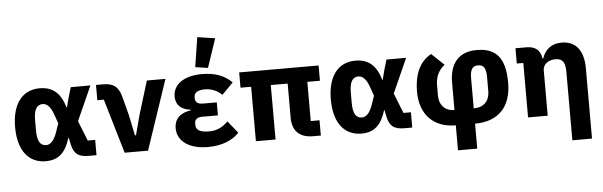

<svg xmlns="http://www.w3.org/2000/svg" viewBox="-58 -1028 4524 1440"><g transform="rotate(-5 2204.5 -308.0)"><path d="M633 -115H577L517 -266L633 -525H485L462 -448L444 -377H440C408 -487 349 -537 251 -537C123 -537 43 -440 43 -262C43 -84 123 12 251 12C349 12 402 -42 434 -148H437L446 -104C462 -26 496 0 574 0H633ZM264 -108C220 -108 197 -143 197 -223V-302C197 -382 220 -417 264 -417C296 -417 324 -390 346 -326L368 -263L346 -199C324 -135 296 -108 264 -108Z M1021 0 1198 -525H1058L981 -274L941 -123H933L902 -274L865 -416C844 -498 805 -525 727 -525H675V-410H724L845 0Z M1596 -796 1463 -816 1428 -593 1523 -579ZM1633 -167C1594 -127 1551 -104 1490 -104C1419 -104 1391 -124 1391 -162V-173C1391 -204 1412 -218 1450 -218H1566V-316H1463C1425 -316 1404 -330 1404 -361V-371C1404 -402 1431 -421 1484 -421C1536 -421 1579 -402 1613 -368L1698 -455C1642 -509 1574 -537 1473 -537C1332 -537 1255 -473 1255 -388C1255 -326 1290 -288 1366 -278V-273C1290 -263 1242 -222 1242 -148C1242 -51 1331 12 1472 12C1577 12 1656 -21 1707 -75Z M2256 -410H2351V-525H1753V-410H1833V0H1981V-410H2108V-153C2108 -53 2162 0 2264 0H2322V-115H2256Z M3010 -115H2954L2894 -266L3010 -525H2862L2839 -448L2821 -377H2817C2785 -487 2726 -537 2628 -537C2500 -537 2420 -440 2420 -262C2420 -84 2500 12 2628 12C2726 12 2779 -42 2811 -148H2814L2823 -104C2839 -26 2873 0 2951 0H3010ZM2641 -108C2597 -108 2574 -143 2574 -223V-302C2574 -382 2597 -417 2641 -417C2673 -417 2701 -390 2723 -326L2745 -263L2723 -199C2701 -135 2673 -108 2641 -108Z M3337 200H3482V12C3656 12 3756 -89 3756 -272C3756 -464 3684 -537 3542 -537C3400 -537 3337 -447 3337 -309V-103C3273 -103 3223 -143 3223 -225V-299C3223 -357 3243 -410 3293 -448L3199 -537C3107 -487 3069 -387 3069 -265C3069 -89 3173 12 3337 12ZM3482 -330C3482 -398 3502 -422 3542 -422C3582 -422 3602 -398 3602 -330V-225C3602 -143 3554 -103 3482 -103Z M4030 0V-340C4030 -392 4077 -417 4125 -417C4179 -417 4198 -384 4198 -317V200H4346V-329C4346 -461 4289 -537 4182 -537C4099 -537 4054 -491 4034 -431H4028C4020 -495 3981 -525 3915 -525H3833V-410H3882V0Z"/></g></svg>

Font: LVC Sans
Style: Bold
Weight: 700
Designer: Mike Abbink, Paul van der Laan, Pieter van Rosmalen
Foundry: Bold Monday
Version: Version 3.0